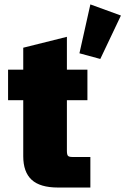

<svg xmlns="http://www.w3.org/2000/svg" viewBox="-20 -839 561 859"><path d="M239.7 0Q159.2 0 121.6 -34.7Q84 -69.3 84 -140.1V-390.6H16.1V-527.3H84V-625.5L279.3 -674.3V-527.3H371.1V-390.6H279.3V-164.1Q279.3 -147.5 283.9 -142.1Q288.6 -136.7 303.7 -136.7H384.3V0ZM428.7 -575.2 335.4 -600.6 384.3 -819.3 521 -769.5Z"/></svg>

Font: Schibsted Grotesk Black
Style: Regular
Weight: 900
Designer: Bakken & Baeck AS, Henrik Kongsvoll
Foundry: Schibsted ASA
Version: Version 1.100;gftools[0.9.25]